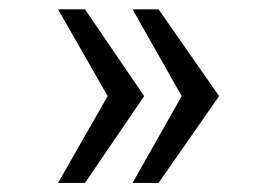

<svg xmlns="http://www.w3.org/2000/svg" viewBox="-20 -511 596 418"><path d="M268.6 -112.8H325.2L457 -301.8L325.2 -490.7H268.6L375.5 -301.8ZM106.4 -112.8H165L293.9 -301.8L165 -490.7H106.4L214.4 -301.8Z"/></svg>

Font: Saysettha
Style: Regular
Weight: 400
Designer: John M. Durdin
Foundry: Lao Script for Windows
Version: Version 2.201